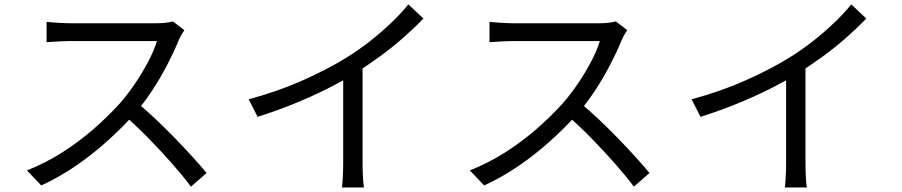

<svg xmlns="http://www.w3.org/2000/svg" viewBox="-20 -803 4010 854"><path d="M799.9 -669Q795.4 -662.6 787.6 -649.2Q779.7 -635.7 775.4 -625.2Q755.6 -576.2 724.8 -516.6Q694 -456.9 655.8 -398.8Q617.6 -340.8 576.1 -294.2Q520.7 -232.3 454.9 -173.5Q389.2 -114.6 316.1 -64.6Q243 -14.5 163.6 21.9L99.8 -45.1Q180.8 -76.9 255.4 -124.2Q329.9 -171.5 395.2 -228.2Q460.5 -285 511.9 -341.9Q546.1 -380.8 579.4 -429.6Q612.7 -478.4 639.2 -528.8Q665.7 -579.2 678.1 -620.4Q669.5 -620.4 639.7 -620.4Q609.9 -620.4 568.9 -620.4Q527.8 -620.4 482.7 -620.4Q437.6 -620.4 396.6 -620.4Q355.5 -620.4 326.4 -620.4Q297.4 -620.4 288.4 -620.4Q270.7 -620.4 249.2 -619.2Q227.8 -618 210.2 -616.9Q192.7 -615.8 187.2 -615.4V-705.7Q194.3 -704.9 212.7 -703.5Q231.1 -702.1 252.1 -700.8Q273.2 -699.5 288.4 -699.5Q298.5 -699.5 327.7 -699.5Q356.8 -699.5 397.3 -699.5Q437.8 -699.5 481.9 -699.5Q525.9 -699.5 566.3 -699.5Q606.8 -699.5 635.7 -699.5Q664.7 -699.5 674.3 -699.5Q698.8 -699.5 718.2 -701.9Q737.6 -704.3 749.1 -707.8ZM589.1 -346.7Q630.1 -313 673.5 -272Q716.9 -231 758.9 -187.7Q800.8 -144.5 836.9 -104.7Q873 -64.9 898.8 -33.5L829.4 27.2Q793.6 -20.7 744.7 -76.2Q695.7 -131.6 641.2 -187.4Q586.6 -243.2 532 -290.4Z M1086.2 -361.3Q1215.9 -396.3 1327.9 -446.2Q1439.8 -496.1 1522.6 -547.7Q1575.4 -580.5 1624.9 -619.2Q1674.3 -658 1718.3 -699.8Q1762.3 -741.6 1796.4 -783.3L1863.4 -720.5Q1820.6 -676.3 1771.7 -633.4Q1722.7 -590.5 1668.2 -550.9Q1613.7 -511.2 1555.3 -474.4Q1500.4 -440.8 1431.2 -406.1Q1362 -371.4 1284.2 -340.1Q1206.3 -308.8 1125.8 -283.3ZM1506.5 -506.3 1592.7 -532.1V-75.9Q1592.7 -57.4 1593.4 -36.2Q1594.1 -15 1595.5 2.9Q1596.9 20.9 1599 30.7H1501Q1502.4 20.9 1503.7 2.9Q1505.1 -15 1505.8 -36.2Q1506.5 -57.4 1506.5 -75.9Z M2769.9 -669Q2765.4 -662.6 2757.6 -649.2Q2749.7 -635.7 2745.4 -625.2Q2725.6 -576.2 2694.8 -516.6Q2664 -456.9 2625.8 -398.8Q2587.6 -340.8 2546.1 -294.2Q2490.7 -232.3 2424.9 -173.5Q2359.2 -114.6 2286.1 -64.6Q2213 -14.5 2133.6 21.9L2069.8 -45.1Q2150.8 -76.9 2225.4 -124.2Q2299.9 -171.5 2365.2 -228.2Q2430.5 -285 2481.9 -341.9Q2516.1 -380.8 2549.4 -429.6Q2582.7 -478.4 2609.2 -528.8Q2635.7 -579.2 2648.1 -620.4Q2639.5 -620.4 2609.7 -620.4Q2579.9 -620.4 2538.9 -620.4Q2497.8 -620.4 2452.7 -620.4Q2407.6 -620.4 2366.6 -620.4Q2325.5 -620.4 2296.4 -620.4Q2267.4 -620.4 2258.4 -620.4Q2240.7 -620.4 2219.2 -619.2Q2197.8 -618 2180.2 -616.9Q2162.7 -615.8 2157.2 -615.4V-705.7Q2164.3 -704.9 2182.7 -703.5Q2201.1 -702.1 2222.1 -700.8Q2243.2 -699.5 2258.4 -699.5Q2268.5 -699.5 2297.7 -699.5Q2326.8 -699.5 2367.3 -699.5Q2407.8 -699.5 2451.9 -699.5Q2495.9 -699.5 2536.3 -699.5Q2576.8 -699.5 2605.7 -699.5Q2634.7 -699.5 2644.3 -699.5Q2668.8 -699.5 2688.2 -701.9Q2707.6 -704.3 2719.1 -707.8ZM2559.1 -346.7Q2600.1 -313 2643.5 -272Q2686.9 -231 2728.9 -187.7Q2770.8 -144.5 2806.9 -104.7Q2843 -64.9 2868.8 -33.5L2799.4 27.2Q2763.6 -20.7 2714.7 -76.2Q2665.7 -131.6 2611.2 -187.4Q2556.6 -243.2 2502 -290.4Z M3056.2 -361.3Q3185.9 -396.3 3297.9 -446.2Q3409.8 -496.1 3492.6 -547.7Q3545.4 -580.5 3594.9 -619.2Q3644.3 -658 3688.3 -699.8Q3732.3 -741.6 3766.4 -783.3L3833.4 -720.5Q3790.6 -676.3 3741.7 -633.4Q3692.7 -590.5 3638.2 -550.9Q3583.7 -511.2 3525.3 -474.4Q3470.4 -440.8 3401.2 -406.1Q3332 -371.4 3254.2 -340.1Q3176.3 -308.8 3095.8 -283.3ZM3476.5 -506.3 3562.7 -532.1V-75.9Q3562.7 -57.4 3563.4 -36.2Q3564.1 -15 3565.5 2.9Q3566.9 20.9 3569 30.7H3471Q3472.4 20.9 3473.7 2.9Q3475.1 -15 3475.8 -36.2Q3476.5 -57.4 3476.5 -75.9Z"/></svg>

Font: Shanggu Sans SC VF
Style: Regular
Weight: 250
Designer: GuiWonder
Version: Version 1.021